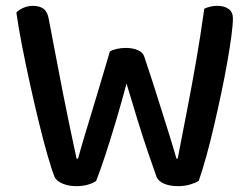

<svg xmlns="http://www.w3.org/2000/svg" viewBox="-20 -633 858 657"><path d="M356 -457Q364 -462 379 -465.5Q394 -469 410 -469Q435 -469 452.5 -461Q470 -453 474 -438Q497 -370 515 -312.5Q533 -255 550 -201.5Q567 -148 584 -90H588Q605 -178 621 -260.5Q637 -343 651.5 -426.5Q666 -510 679 -603Q699 -613 724 -613Q747 -613 762 -602.5Q777 -592 777 -570Q777 -550 772 -511.5Q767 -473 758 -421.5Q749 -370 737 -313.5Q725 -257 712 -201Q699 -145 685.5 -96.5Q672 -48 660 -14Q649 -7 630 -1.5Q611 4 589 4Q561 4 541.5 -4.5Q522 -13 516 -27Q504 -60 486.5 -111.5Q469 -163 450 -224.5Q431 -286 413 -347Q397 -287 378 -223Q359 -159 341 -104Q323 -49 309 -14Q300 -7 282 -1.5Q264 4 241 4Q214 4 193.5 -5Q173 -14 167 -27Q157 -52 143 -100.5Q129 -149 113.5 -212.5Q98 -276 83 -344Q68 -412 55.5 -476Q43 -540 36 -590Q44 -599 59.5 -606Q75 -613 93 -613Q116 -613 129.5 -602.5Q143 -592 147 -567Q161 -495 172.5 -433.5Q184 -372 195 -316.5Q206 -261 217.5 -205.5Q229 -150 242 -90H247Q259 -134 271 -173.5Q283 -213 295.5 -254Q308 -295 322.5 -344Q337 -393 356 -457Z"/></svg>

Font: Baloo Bhaijaan 2 Medium
Style: Regular
Weight: 500
Designer: Sanskriti Dholi, Noopur Datye and Ek Type
Foundry: Ek Type
Version: Version 1.701